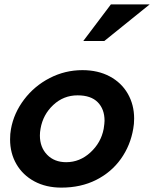

<svg xmlns="http://www.w3.org/2000/svg" viewBox="-20 -844 703 876"><path d="M588 -257Q592 -278 592 -303Q592 -366 563 -416.5Q534 -467 480.5 -495.5Q427 -524 356 -524Q277 -524 207 -488Q137 -452 90 -390Q43 -328 30 -255Q26 -234 26 -208Q26 -145 55 -95Q84 -45 137 -16.5Q190 12 260 12Q349 12 418.5 -23Q488 -58 531.5 -119Q575 -180 588 -257ZM457 -293Q457 -282 453 -256Q441 -193 392.5 -148.5Q344 -104 282 -104Q228 -104 195 -138Q162 -172 162 -226Q162 -241 165 -257Q176 -321 223 -365Q270 -409 334 -409Q395 -409 426 -377.5Q457 -346 457 -293ZM360 -657H456L663 -824H486Z"/></svg>

Font: Geom SemiBold
Style: Bold Italic
Weight: 600
Italic angle: -10°
Version: Version 1.102